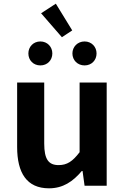

<svg xmlns="http://www.w3.org/2000/svg" viewBox="-20 -1008 677 1042"><path d="M246 14C322 14 376 -23 424 -80H428L439 0H559V-560H412V-182C374 -132 344 -112 298 -112C244 -112 220 -143 220 -229V-560H73V-210C73 -70 125 14 246 14ZM199 -653C237 -653 264 -681 264 -718C264 -754 237 -783 199 -783C161 -783 134 -754 134 -718C134 -681 161 -653 199 -653ZM316 -806 372 -843 283 -988 203 -936ZM439 -653C477 -653 504 -681 504 -718C504 -754 477 -783 439 -783C401 -783 373 -754 373 -718C373 -681 401 -653 439 -653Z"/></svg>

Font: Source Han Sans JP
Style: Bold
Weight: 700
Designer: Ryoko NISHIZUKA 西塚涼子 (kana, bopomofo & ideographs); Paul D. Hunt (Latin, Greek & Cyrillic); Sandoll Communications 산돌커뮤니
Foundry: Adobe
Version: Version 2.002;hotconv 1.0.116;makeotfexe 2.5.65601